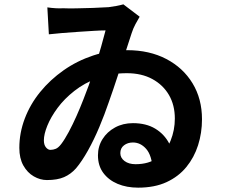

<svg xmlns="http://www.w3.org/2000/svg" viewBox="-20 -808 1040 884"><path d="M198 -774Q219 -771 238 -770Q257 -769 270 -770Q290 -769 328 -769.5Q366 -770 408 -771.5Q450 -773 480 -775Q497 -777 515.5 -780.5Q534 -784 548 -788L623 -731Q614 -716 603.5 -696.5Q593 -677 586 -655Q576 -624 559 -572Q542 -520 522 -458.5Q502 -397 481 -338Q462 -282 437.5 -223.5Q413 -165 385 -115Q357 -65 330 -33Q306 -6 275 7.5Q244 21 196 21Q165 21 135.5 4Q106 -13 87.5 -46Q69 -79 69 -127Q69 -196 94 -262Q119 -328 165 -384.5Q211 -441 273 -484.5Q335 -528 409 -552.5Q483 -577 565 -577Q668 -577 745.5 -536.5Q823 -496 866.5 -424.5Q910 -353 910 -259Q910 -196 892 -139.5Q874 -83 838 -39Q802 5 747 30.5Q692 56 616 56Q563 56 521.5 38.5Q480 21 455.5 -12Q431 -45 431 -93Q431 -134 452 -167.5Q473 -201 509.5 -221Q546 -241 592 -241Q653 -241 695 -215.5Q737 -190 759.5 -146.5Q782 -103 784 -49L683 -28Q679 -93 653 -122.5Q627 -152 592 -152Q568 -152 551 -139Q534 -126 534 -103Q534 -81 553.5 -66.5Q573 -52 604 -52Q666 -52 706 -82Q746 -112 765.5 -160.5Q785 -209 785 -262Q785 -324 758 -370.5Q731 -417 681.5 -444Q632 -471 564 -471Q490 -471 429.5 -448.5Q369 -426 322.5 -389.5Q276 -353 245 -311Q214 -269 198 -229.5Q182 -190 182 -162Q182 -141 191.5 -129.5Q201 -118 212 -118Q225 -118 237 -123Q249 -128 262 -145Q278 -166 296.5 -200.5Q315 -235 332.5 -274.5Q350 -314 364.5 -351.5Q379 -389 389 -416Q404 -460 419 -506Q434 -552 446 -594.5Q458 -637 466 -668Q445 -668 412.5 -666Q380 -664 341.5 -661.5Q303 -659 267 -656Q231 -653 205 -650Z"/></svg>

Font: Noto Sans KR
Style: Bold
Weight: 700
Designer: Ryoko NISHIZUKA  (kana, bopomofo & ideographs); Paul D. Hunt (Latin, Greek & Cyrillic); Sandoll Communications , Soo-you
Foundry: Adobe
Version: Version 2.004-H2;hotconv 1.0.118;makeotfexe 2.5.65603